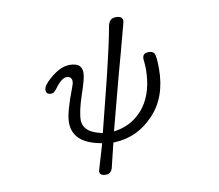

<svg xmlns="http://www.w3.org/2000/svg" viewBox="-87 -802 1174 1029"><g transform="rotate(-10 500.0 -287.0)"><path d="M408.2 124.5Q424.3 124.5 433.6 115.2Q440.4 108.4 444.3 96.7L477.1 -38.1L484.9 -38.6Q608.9 -43.5 697.8 -137.7Q786.6 -230.5 786.6 -386.7Q786.6 -452.1 777.3 -470.2Q767.6 -482.9 748.5 -482.9Q729.5 -482.9 721.4 -475.1Q713.4 -467.3 713.4 -450.7L715.3 -434.1L717.3 -399.4Q717.3 -273.9 661.6 -196.3Q649.9 -179.7 634.8 -165Q582 -112.3 506.8 -99.1L490.7 -96.7L569.3 -394.5L598.6 -501L641.1 -660.2L643.1 -670.9Q643.1 -682.6 636.7 -689Q627.9 -697.8 605.5 -697.8Q587.4 -697.8 576.7 -687.3Q565.9 -676.8 562 -654.3Q546.4 -565.4 500 -375.5L430.2 -98.1L420.4 -100.6Q340.8 -118.2 328.1 -167.5Q325.7 -176.8 325.7 -186.5Q325.7 -233.9 355.5 -321.8Q384.3 -405.3 384.3 -433.6Q384.3 -459.5 371.1 -472.7Q355 -488.8 317.4 -488.8Q265.6 -488.8 205.6 -435.1Q167.5 -401.4 167.5 -379.9Q167.5 -366.7 173.3 -360.8Q180.2 -354 196.3 -354Q210.4 -354 226.1 -376Q238.3 -393.1 250.5 -405.3Q272.5 -427.2 291 -427.2Q304.2 -427.2 311.5 -419.9Q318.8 -412.6 318.8 -400.4Q318.8 -386.7 311 -368.2Q261.2 -239.3 261.2 -185.5Q261.2 -131.8 294.9 -98.1Q331.1 -62 406.2 -47.4L417.5 -44.9L374.5 100.1Q375 110.8 380.4 116.7Q388.2 124.5 408.2 124.5Z"/></g></svg>

Font: YuPearl-ExtraLight
Style: ExtraLight
Weight: 200
Designer: Max Yao
Foundry: Max-Everyday
Version: Version 1.011; ttfautohint (v1.8.3)